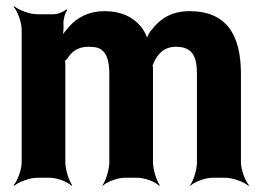

<svg xmlns="http://www.w3.org/2000/svg" viewBox="-20 -574 850 620"><path d="M265 -423C276 -423 286 -422 294 -420C324 -411 333 -379 333 -335V-50C333 -26 321 11 311 24L312 26C323 14 359 0 383 0H424C448 0 483 14 494 26L496 24C486 11 474 -26 474 -50V-357C473 -358 473 -365 472 -366L471 -362C472 -362 475 -367 475 -368C488 -400 510 -423 548 -423C598 -423 616 -396 616 -336V-50C616 -26 604 11 594 24L595 26C606 14 642 0 666 0H708C732 0 769 14 782 26L784 24C772 11 758 -26 758 -50V-336C758 -462 711 -538 592 -538C536 -538 498 -515 470 -478C461 -469 453 -452 453 -443H457C457 -452 447 -472 439 -483C413 -518 372 -538 317 -538C268 -538 230 -518 204 -489C195 -479 181 -462 176 -452L180 -450C184 -461 186 -480 185 -495V-498C184 -512 191 -534 197 -541L194 -544C188 -537 167 -528 153 -528H100C76 -528 39 -542 26 -554L24 -552C36 -539 50 -502 50 -478V-50C50 -26 36 11 24 24L26 26C39 14 76 0 100 0H141C165 0 200 14 211 26L213 24C203 11 191 -26 191 -50V-361C191 -364 191 -378 189 -379L186 -376C188 -375 195 -382 197 -384C211 -408 233 -423 265 -423Z"/></svg>

Font: Asimov
Style: EdgeNar
Weight: 500
Designer: Google
Version: Version 2.000980: 2014